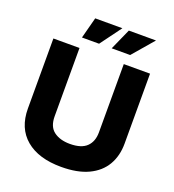

<svg xmlns="http://www.w3.org/2000/svg" viewBox="-165 -1064 1091 1202"><g transform="rotate(20 381.0 -463.5)"><path d="M59 -263V-729H233V-274Q233 -205 274 -174.5Q315 -144 381 -144Q457 -144 492.5 -178.5Q528 -213 528 -274V-729H703V-263Q703 -181 667 -119.5Q631 -58 559 -24Q487 10 379 10Q228 10 143.5 -61Q59 -132 59 -263ZM423 -796 486 -937H667L546 -796ZM225 -796 262 -937H443L339 -796Z"/></g></svg>

Font: BDO Grotesk ExtraBold
Style: Regular
Weight: 800
Designer: Deni Anggara
Foundry: Lokal Container
Version: Version 2.000